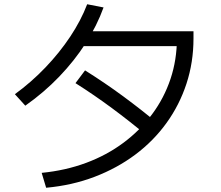

<svg xmlns="http://www.w3.org/2000/svg" viewBox="-20 -839 1040 903"><path d="M176 -26Q288 -37 385 -73Q482 -109 560.5 -167.5Q639 -226 695.5 -302Q752 -378 782 -468Q812 -558 812 -658L845 -622H350V-692H890V-658Q890 -546 857 -445.5Q824 -345 763 -260.5Q702 -176 616.5 -112Q531 -48 425 -7.5Q319 33 197 44ZM50 -396Q127 -452 193.5 -521.5Q260 -591 310.5 -667Q361 -743 390 -819L467 -804Q436 -718 383 -635.5Q330 -553 258.5 -478.5Q187 -404 99 -342ZM676 -197Q591 -268 506.5 -330.5Q422 -393 335 -448L380 -508Q474 -449 559.5 -386Q645 -323 724 -257Z"/></svg>

Font: M PLUS 1 Code
Style: Regular
Weight: 400
Designer: Coji Morishita
Foundry: UNDERFOREST DESIGN
Version: Version 1.005